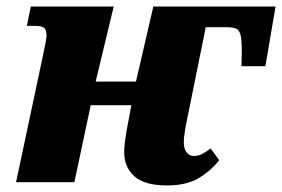

<svg xmlns="http://www.w3.org/2000/svg" viewBox="-20 -556 861 586"><path d="M359 -92Q359 -116 368 -166L381 -235H257L207 0H29L110 -381Q122 -436 122 -447Q122 -464 115 -470.5Q108 -477 86 -477H62L74 -536H327L272 -307H395L448 -536H821L790 -354H717L718 -399Q718 -435 714 -450Q710 -465 700 -469Q690 -473 668 -473H608L556 -216Q550 -189 545.5 -163.5Q541 -138 541 -121Q541 -102 549.5 -91Q558 -80 571 -80Q585 -80 596 -85.5Q607 -91 623 -103L649 -67Q621 -32 584 -11Q547 10 490 10Q421 10 390 -18Q359 -46 359 -92Z"/></svg>

Font: Noto Serif NarrowBlack
Style: Italic
Weight: 900
Width: 4
Italic angle: -12°
Designer: Monotype Design Team
Foundry: Monotype Imaging Inc.
Version: Version 1.001